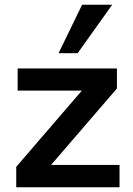

<svg xmlns="http://www.w3.org/2000/svg" viewBox="-20 -796 566 816"><path d="M488 -95V0H49V-87L328 -411H55V-505H477V-420L197 -95ZM229 -570 329 -776H457L310 -570Z"/></svg>

Font: Muli
Style: Bold
Weight: 700
Designer: Vernon Adams
Foundry: Vernon Adams
Version: Version 2.001